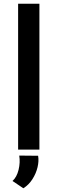

<svg xmlns="http://www.w3.org/2000/svg" viewBox="-20 -801 307 1028"><path d="M77 -781H191V0H77ZM105 207 47 168Q70 147 79.5 108Q89 69 83 32L184 33Q189 61 181 94.5Q173 128 153.5 158.5Q134 189 105 207Z"/></svg>

Font: Reem Kufi Medium
Style: Regular
Weight: 500
Designer: Khaled Hosny
Version: Version 1.001